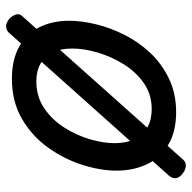

<svg xmlns="http://www.w3.org/2000/svg" viewBox="-20 -558 629 629"><g transform="rotate(-90 294.5 -243.5)"><path d="M241 19Q179 19 136 -6Q93 -31 71.5 -75.5Q50 -120 50 -176Q50 -229 69 -288.5Q88 -348 125.5 -400.5Q163 -453 219.5 -486Q276 -519 351 -519Q413 -519 455.5 -495.5Q498 -472 519.5 -429.5Q541 -387 541 -331Q541 -291 529.5 -243.5Q518 -196 494.5 -149.5Q471 -103 435 -65Q399 -27 350.5 -4Q302 19 241 19ZM251 -61Q300 -61 337 -87Q374 -113 399 -153.5Q424 -194 437 -238.5Q450 -283 450 -321Q450 -360 437 -386Q424 -412 400 -425.5Q376 -439 343 -439Q293 -439 255 -413.5Q217 -388 191.5 -348Q166 -308 153 -264Q140 -220 140 -183Q140 -144 153.5 -116.5Q167 -89 192 -75Q217 -61 251 -61ZM85 43Q77 52 63.5 50.5Q50 49 39 39Q28 31 25.5 19.5Q23 8 34 -5L503 -530Q511 -538 523 -538Q535 -538 548 -527Q558 -517 561.5 -505.5Q565 -494 556 -485Z"/></g></svg>

Font: Playwrite NZ
Style: Regular
Weight: 400
Designer: Veronika Burian, José Scaglione
Foundry: TypeTogether
Version: Version 1.002